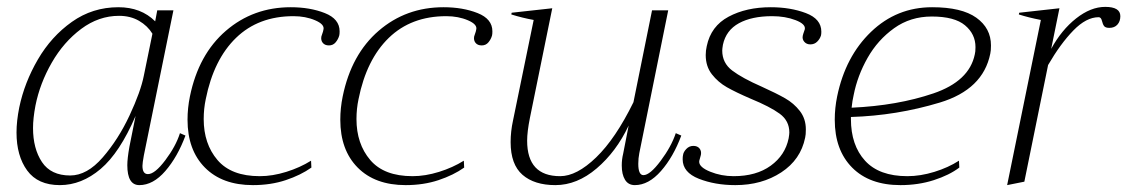

<svg xmlns="http://www.w3.org/2000/svg" viewBox="-20 -528 3276 558"><path d="M28 -143Q28 -176 36 -216Q51 -288 90 -355Q129 -422 189 -464.5Q249 -507 324 -507Q390 -507 431 -466L437 -498H484L398 -76Q394 -54 394 -46Q394 -22 410 -22Q430 -22 460.5 -62.5Q491 -103 503 -141L519 -134Q496 -72 460.5 -31Q425 10 385 10Q350 10 350 -48Q350 -67 356 -101L374 -191Q328 -84 272.5 -37Q217 10 154 10Q90 10 59 -32.5Q28 -75 28 -143ZM398 -308 423 -430Q409 -453 384 -467.5Q359 -482 326 -482Q267 -482 216 -444Q165 -406 130.5 -346Q96 -286 83 -221Q76 -184 76 -156Q76 -96 102 -57Q128 -18 184 -18Q233 -18 278.5 -70.5Q324 -123 356.5 -192.5Q389 -262 398 -308Z M525 -180Q525 -214 532 -248Q557 -370 636.5 -438.5Q716 -507 825 -507Q881 -507 924 -490Q967 -473 967 -437Q967 -429 966 -425Q963 -414 955.5 -405Q948 -396 936 -396Q924 -396 918 -403.5Q912 -411 914 -422Q915 -426 917 -431Q919 -436 920 -442Q924 -457 896 -469Q868 -481 833 -481Q731 -481 666 -418Q601 -355 578 -240Q572 -212 572 -182Q572 -110 612 -63Q652 -16 735 -16Q772 -16 812 -28.5Q852 -41 884 -61L885 -41Q854 -19 810.5 -4.5Q767 10 715 10Q626 10 575.5 -41Q525 -92 525 -180Z M969 -180Q969 -214 976 -248Q1001 -370 1080.5 -438.5Q1160 -507 1269 -507Q1325 -507 1368 -490Q1411 -473 1411 -437Q1411 -429 1410 -425Q1407 -414 1399.5 -405Q1392 -396 1380 -396Q1368 -396 1362 -403.5Q1356 -411 1358 -422Q1359 -426 1361 -431Q1363 -436 1364 -442Q1368 -457 1340 -469Q1312 -481 1277 -481Q1175 -481 1110 -418Q1045 -355 1022 -240Q1016 -212 1016 -182Q1016 -110 1056 -63Q1096 -16 1179 -16Q1216 -16 1256 -28.5Q1296 -41 1328 -61L1329 -41Q1298 -19 1254.5 -4.5Q1211 10 1159 10Q1070 10 1019.5 -41Q969 -92 969 -180Z M1960 -134Q1937 -72 1901 -31Q1865 10 1825 10Q1806 10 1796.5 -5.5Q1787 -21 1787 -47Q1787 -65 1791 -81L1807 -163Q1771 -87 1714 -38.5Q1657 10 1594 10Q1533 10 1498.5 -20Q1464 -50 1464 -115Q1464 -146 1471 -178L1531 -470Q1498 -476 1466 -486L1467 -491L1585 -504L1520 -185Q1512 -145 1512 -119Q1512 -16 1608 -16Q1656 -16 1712.5 -70.5Q1769 -125 1821 -231L1875 -498H1922L1838 -83Q1835 -68 1835 -52Q1835 -19 1850 -19Q1869 -19 1900 -60.5Q1931 -102 1944 -141Z M1964 -65Q1964 -73 1965 -77Q1966 -86 1974.5 -95Q1983 -104 1995 -104Q2007 -104 2013 -96.5Q2019 -89 2017 -78Q2016 -73 2014 -67Q2012 -61 2012 -58Q2012 -42 2044 -29Q2076 -16 2112 -16Q2178 -16 2220 -46.5Q2262 -77 2272 -126Q2274 -138 2274 -143Q2274 -177 2246 -197.5Q2218 -218 2162 -241Q2118 -260 2092.5 -274.5Q2067 -289 2049 -312Q2031 -335 2031 -368Q2031 -381 2034 -394Q2046 -452 2097.5 -479.5Q2149 -507 2220 -507Q2277 -507 2322 -490Q2367 -473 2367 -436Q2367 -429 2366 -425Q2363 -415 2355 -407Q2347 -399 2335 -399Q2324 -399 2317.5 -406.5Q2311 -414 2313 -424Q2313 -426 2319 -443Q2322 -458 2292 -469.5Q2262 -481 2224 -481Q2165 -481 2127.5 -460.5Q2090 -440 2081 -398Q2079 -386 2079 -381Q2079 -345 2108 -323Q2137 -301 2194 -276Q2236 -257 2261.5 -242.5Q2287 -228 2304.5 -205.5Q2322 -183 2322 -152Q2322 -136 2320 -128Q2307 -64 2250.5 -27Q2194 10 2117 10Q2058 10 2011 -8.5Q1964 -27 1964 -65Z M2860 -396Q2860 -380 2858 -372Q2837 -268 2711.5 -230Q2586 -192 2453 -188V-182Q2453 -106 2494 -61Q2535 -16 2617 -16Q2655 -16 2695.5 -28.5Q2736 -41 2767 -61L2768 -41Q2739 -19 2694 -4.5Q2649 10 2597 10Q2507 10 2456.5 -41Q2406 -92 2406 -180Q2406 -214 2413 -248Q2437 -364 2511.5 -435.5Q2586 -507 2689 -507Q2775 -507 2817.5 -476.5Q2860 -446 2860 -396ZM2815 -391Q2815 -429 2784.5 -454.5Q2754 -480 2688 -480Q2626 -480 2578.5 -446Q2531 -412 2501.5 -360Q2472 -308 2461 -252Q2457 -235 2455 -215Q2588 -221 2692.5 -256.5Q2797 -292 2813 -370Q2815 -377 2815 -391Z M3236 -481Q3236 -466 3227.5 -456.5Q3219 -447 3204 -447Q3193 -447 3189 -452Q3185 -457 3182.5 -467.5Q3180 -478 3173 -478Q3137 -478 3099.5 -439.5Q3062 -401 3026 -339L2957 0L2907 10L3005 -470Q2969 -477 2941 -486L2942 -491L3059 -504L3035 -386Q3065 -441 3107.5 -474.5Q3150 -508 3192 -508Q3236 -508 3236 -481Z"/></svg>

Font: Trirong ExtraLight
Style: Italic
Weight: 275
Italic angle: -12°
Designer: Katatrad Team
Foundry: CadsonDemak
Version: Version 1.003